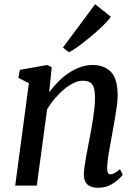

<svg xmlns="http://www.w3.org/2000/svg" viewBox="-20 -874 647 904"><path d="M211.4 -439.1Q230.7 -465.6 254 -489Q277.2 -512.4 303.6 -530.3Q330 -548.1 358.4 -558Q386.8 -568 416.5 -568Q469.7 -568 501.8 -536.1Q534 -504.2 534 -422.7Q534 -401.7 529.6 -370.7Q525.1 -339.7 519.5 -306.9Q513.8 -274 508.9 -247Q504.6 -222 499.1 -193.1Q493.6 -164.2 489.4 -136.1Q485.2 -107.9 484.5 -85.4Q484.2 -68.5 488 -60.8Q491.7 -53.1 498.2 -53.1Q507.8 -53.1 518.8 -58.7Q529.8 -64.4 545.1 -77.5L557.6 -51.3Q554 -45.1 538.4 -30.2Q522.8 -15.2 498.3 -2.6Q473.7 10 441.9 10Q416.8 10 401.9 1.9Q387 -6.3 380.6 -21Q374.2 -35.7 374.9 -55.9Q375.5 -71 378.1 -90.8Q380.7 -110.5 384.8 -132.8Q388.9 -155 393.3 -177.6Q397.6 -200.1 401.4 -220.5Q405.3 -241.5 409.8 -265.7Q414.3 -290 418.2 -315.7Q422.2 -341.4 424.8 -366.3Q427.4 -391.2 427.2 -413.4Q427 -445 421.3 -462.4Q415.5 -479.7 402.8 -486.8Q390.1 -493.9 368.7 -493.9Q349.1 -493.9 326.7 -483.2Q304.4 -472.5 282 -454Q259.7 -435.4 239 -411.2Q218.3 -386.9 202 -360L153.2 0H51.6L116 -482.5L66.4 -507.4L73.7 -545.1L202.5 -568L223.7 -557.4ZM276.3 -650 427.9 -854.2 501.9 -795.3Q496.4 -785.6 480.1 -768.6Q463.7 -751.5 441 -731Q418.3 -710.4 393.3 -690Q368.3 -669.6 345 -653.1Q321.8 -636.6 304.6 -627.9Z"/></svg>

Font: Merriweather 7pt Light
Style: Italic
Weight: 300
Italic angle: -7.8°
Designer: Eben Sorkin
Foundry: Eben Sorkin
Version: Version 2.200;gftools[0.9.31]